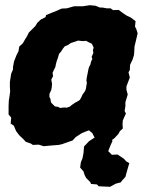

<svg xmlns="http://www.w3.org/2000/svg" viewBox="-20 -541 559 738"><path d="M206 16 180 18 148 21 129 15 106 16 99 11 79 4 69 -7 54 -21 42 -37 33 -58 21 -66 23 -89 13 -101V-120V-134L14 -155L17 -174L19 -190L18 -206V-226L23 -258L30 -274V-284L34 -305L43 -328L51 -344L54 -362L68 -375L76 -389L84 -402L91 -416L101 -426L116 -441L123 -453L137 -466L155 -475L157 -483L176 -491L192 -497L217 -508L237 -509L265 -517H299L325 -521L347 -519L364 -512H374L390 -509H405L415 -502L436 -503L452 -491L467 -481L482 -474L501 -460L499 -439L504 -429L509 -413L503 -387L497 -362L496 -342L495 -330L490 -313L480 -292L479 -272L474 -263L479 -243L466 -209V-196L471 -178L462 -148V-133L459 -114L464 -105L452 -78L451 -64L452 -47L441 -37L435 -26L419 -9L404 1L392 10H374L353 7L347 -5L335 -29L322 -40L311 -36L294 -29L271 -14L259 -1L233 8L219 13ZM211 -126 227 -128 236 -127 248 -131 258 -139 268 -146 276 -150 287 -157 293 -168 297 -177 307 -191 310 -199 314 -223 312 -231 314 -245 317 -260 319 -271 322 -283 327 -292 330 -304 335 -315 332 -322 339 -338 337 -348 340 -358 333 -373 320 -379 311 -384 297 -383 280 -385 266 -380 253 -376 241 -368 229 -363 221 -353 215 -343 207 -334 202 -317 198 -306 195 -295 193 -284 189 -276 182 -261 184 -248 177 -235 180 -220 179 -206 177 -195 170 -180V-168L174 -161L175 -152L177 -146L187 -136L191 -132L204 -130ZM359 175 353 168 330 166 327 159 311 143 305 131 301 118 288 103 291 82 297 68 301 47 303 22 322 2 340 -10 372 -21 392 -25 412 -18 414 -14 411 -6 412 2 405 17 396 40 410 54 432 53 456 69 465 79 477 86 470 110 462 139 450 152 444 160 425 165 403 177Z"/></svg>

Font: Winky Rough
Style: Bold Italic
Weight: 700
Italic angle: -8.97852°
Designer: Simon Atzbach
Foundry: typofactur
Version: Version 1.206; ttfautohint (v1.8.4.7-5d5b)